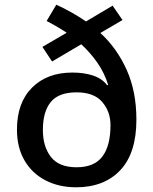

<svg xmlns="http://www.w3.org/2000/svg" viewBox="-20 -785 650 815"><path d="M219 -765Q252 -750 284 -732Q316 -714 345 -694L458 -761L500 -700L406 -645Q476 -581 517.5 -489Q559 -397 559 -277Q559 -135 490.5 -62.5Q422 10 303 10Q230 10 173 -19.5Q116 -49 84 -104Q52 -159 52 -235Q52 -349 116 -413Q180 -477 287 -477Q338 -477 376 -464Q414 -451 435 -423L439 -425Q423 -476 393.5 -518.5Q364 -561 325 -597L201 -524L160 -586L263 -646Q224 -672 178 -696ZM305 -393Q229 -393 195.5 -352Q162 -311 162 -233Q162 -163 196 -119Q230 -75 305 -75Q380 -75 414.5 -120.5Q449 -166 449 -254Q449 -311 414 -352Q379 -393 305 -393Z"/></svg>

Font: Noto Sans Thaana Medium
Style: Regular
Weight: 500
Designer: David Williams
Foundry: Google Inc.
Version: Version 3.001; ttfautohint (v1.8.4.7-5d5b)